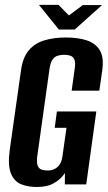

<svg xmlns="http://www.w3.org/2000/svg" viewBox="-20 -751 439 782"><path d="M128.9 10.6Q95.6 10.6 67.3 -0.1Q39 -10.8 25 -43.5Q11 -76.3 19.7 -140.8L65.6 -464.9Q72.9 -517.5 97.5 -546.3Q122 -575.2 160.8 -586.7Q199.6 -598.3 248.5 -598.3Q297.4 -598.3 333.3 -586.6Q369.3 -574.9 386.6 -546Q403.8 -517.1 396.5 -464.9L384.5 -381.6H271.8L284.2 -470.8Q288.1 -495.2 283.3 -507.4Q278.4 -519.6 267.5 -523.7Q256.7 -527.8 241.1 -527.8Q226.2 -527.8 213.8 -523.7Q201.5 -519.6 193.4 -507.4Q185.3 -495.2 181.7 -470.8L131.6 -113.5Q128.7 -89.8 133.1 -77.2Q137.5 -64.6 148.8 -60.5Q160.2 -56.5 174.8 -56.5Q197.5 -56.5 213.9 -70.4Q230.3 -84.4 234.2 -113.5L250.8 -230.6H202.9L211.7 -297H372.3L331.2 0H244L244.5 -46.3Q242.2 -43.4 240 -40.4Q237.8 -37.4 235.9 -35.1Q222.7 -18.2 197.4 -3.8Q172 10.6 128.9 10.6ZM219.8 -630.7 138.6 -731.1H218.6L260.7 -688L317.4 -730.5H395.7L284.4 -630.7Z"/></svg>

Font: Alumni Sans Thin
Style: Italic
Weight: 100
Italic angle: -8°
Designer: Robert E. Leuschke
Foundry: Robert E. Leuschke
Version: Version 1.016